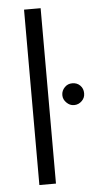

<svg xmlns="http://www.w3.org/2000/svg" viewBox="-53 -773 408 807"><g transform="rotate(-5 150.5 -370.0)"><path d="M80 0C80 0 150 0 150 0C150 0 150 -740 150 -740C150 -740 80 -740 80 -740C80 -740 80 0 80 0ZM255 -322C255 -322 255 -322 255 -322C268 -322 279 -327 288 -336C297 -345 301 -355 301 -368C301 -368 301 -368 301 -368C301 -381 297 -392 288 -401C279 -410 268 -414 255 -414C255 -414 255 -414 255 -414C242 -414 232 -410 223 -401C214 -392 209 -381 209 -368C209 -368 209 -368 209 -368C209 -355 214 -345 223 -336C232 -327 242 -322 255 -322Z"/></g></svg>

Font: wox.body
Style: Regular
Weight: 500
Designer: Ninad Kale (Devanagari), Jonny Pinhorn (Latin)
Foundry: Indian Type Foundry
Version: ""